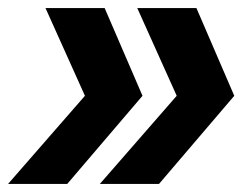

<svg xmlns="http://www.w3.org/2000/svg" viewBox="-39 -490 625 477"><path d="M-19 -33 172 -252 74 -470H221L315 -252L128 -33ZM209 -33 400 -252 302 -470H449L543 -252L356 -33Z"/></svg>

Font: Wix Madefor Text
Style: Bold Italic
Weight: 700
Italic angle: -12°
Designer: Dalton Maag Ltd
Foundry: Dalton Maag Ltd
Version: Version 3.100